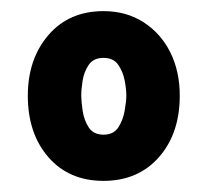

<svg xmlns="http://www.w3.org/2000/svg" viewBox="-20 -746 373 345"><path d="M166 -421Q104 -421 67 -463.5Q30 -506 30 -574Q30 -640 67 -683Q104 -726 166 -726Q207 -726 238 -706Q269 -686 286 -652Q303 -618 303 -574Q303 -506 265.5 -463.5Q228 -421 166 -421ZM166 -504Q184 -504 192.5 -517Q201 -530 204 -547Q207 -564 207 -574Q207 -586 204 -601.5Q201 -617 192.5 -629.5Q184 -642 166 -642Q148 -642 139.5 -629.5Q131 -617 128.5 -601.5Q126 -586 126 -574Q126 -564 128.5 -547Q131 -530 139.5 -517Q148 -504 166 -504Z"/></svg>

Font: Kreon SemiBold
Style: Regular
Weight: 600
Designer: Julia Petretta
Foundry: Julia Petretta and Eli Heuer
Version: Version 2.002